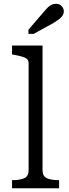

<svg xmlns="http://www.w3.org/2000/svg" viewBox="-20 -1000 364 1020"><path d="M206 -758V-96Q206 -64 228.5 -53.5Q251 -43 290 -43H294V0H44V-43H48Q87 -43 109.5 -53.5Q132 -64 132 -96V-664Q132 -679 123.5 -686.5Q115 -694 98 -699Q81 -704 54 -709L44 -711V-758ZM211 -935 131 -842V-820H159L264 -878Q280 -888 292.5 -897Q305 -906 312 -917Q319 -928 319 -940Q319 -955 307.5 -967.5Q296 -980 277 -980Q264 -980 252.5 -974Q241 -968 231.5 -958Q222 -948 211 -935Z"/></svg>

Font: Roboto Serif Light
Style: Regular
Weight: 300
Designer: Greg Gazdowicz
Foundry: Commercial Type
Version: Version 1.008